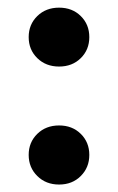

<svg xmlns="http://www.w3.org/2000/svg" viewBox="-20 -473 308 502"><path d="M134.5 -145Q169 -145 191.2 -123Q213.5 -101 213.5 -68Q213.5 -35 191.2 -12.8Q169 9.5 134.5 9.5Q100 9.5 77.5 -12.8Q55 -35 55 -68Q55 -101 77.5 -123Q100 -145 134.5 -145ZM134.5 -453Q169 -453 191.2 -431Q213.5 -409 213.5 -376Q213.5 -343 191.2 -321Q169 -299 134.5 -299Q100 -299 77.5 -321Q55 -343 55 -376Q55 -409 77.5 -431Q100 -453 134.5 -453Z"/></svg>

Font: Newsreader 16pt 16pt SemiBold
Style: Regular
Weight: 600
Version: Version 1.003